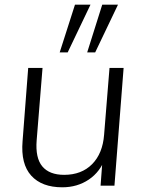

<svg xmlns="http://www.w3.org/2000/svg" viewBox="-20 -790 609 817"><path d="M245 7Q158 7 113 -42.5Q68 -92 76 -189L100 -501H161L136 -193Q130 -118 160 -82Q190 -46 253 -46Q327 -46 372 -91.5Q417 -137 423 -217L446 -501H506L467 0H408L416 -108L429 -120Q407 -59 358 -26Q309 7 245 7ZM268 -567H234L299 -770H365ZM385 -567H351L415 -770H482Z"/></svg>

Font: Muli Light
Style: Italic
Weight: 300
Italic angle: -4.541°
Designer: Vernon Adams
Foundry: Vernon Adams
Version: Version 2.100; ttfautohint (v1.8.1.43-b0c9)